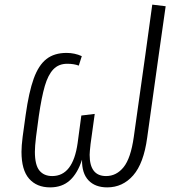

<svg xmlns="http://www.w3.org/2000/svg" viewBox="-20 -800 768 831"><path d="M697 -773 667 -562 617 -204Q602 -93 556.5 -41Q511 11 444 11Q392 11 363 -19.5Q334 -50 335 -109Q316 -50 282.5 -19.5Q249 11 197 11Q139 11 106 -26.5Q73 -64 73 -143Q73 -168 78 -208L91 -302Q105 -402 126 -460Q147 -518 181 -544.5Q215 -571 268 -571Q303 -571 334 -557L321 -516Q300 -524 271 -524Q234 -524 211 -500Q188 -476 174 -428Q160 -380 148 -298L136 -208Q131 -166 131 -143Q131 -86 150.5 -62Q170 -38 206 -38Q296 -38 316 -181L332 -300L390 -307L372 -177Q368 -141 368 -130Q368 -38 439 -38Q484 -38 515 -76.5Q546 -115 559 -207L609 -562L639 -780Z"/></svg>

Font: FiraGO Light
Style: Italic
Weight: 300
Italic angle: -8°
Designer: bBox Type GmbH
Foundry: bBox Type GmbH
Version: Version 1.001